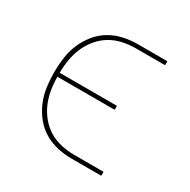

<svg xmlns="http://www.w3.org/2000/svg" viewBox="-124 -637 748 755"><g transform="rotate(30 250.0 -260.0)"><path d="M428 0H295Q262 0 229.5 -7Q197 -14 168.5 -31Q140 -48 119 -74.5Q98 -101 85.5 -131Q73 -161 68.5 -194Q64 -227 64 -260Q64 -293 68.5 -326Q73 -359 85.5 -389Q98 -419 119 -445.5Q140 -472 168.5 -489Q197 -506 229.5 -513Q262 -520 295 -520H428V-502H295Q265 -502 235.5 -495.5Q206 -489 181 -474Q156 -459 136.5 -435.5Q117 -412 105.5 -385Q94 -358 89 -328.5Q84 -299 84 -269H344V-251H84Q84 -221 89 -191.5Q94 -162 105.5 -135Q117 -108 136.5 -84.5Q156 -61 181 -46Q206 -31 235.5 -24.5Q265 -18 294 -18H428Z"/></g></svg>

Font: Iosevka Term Curly Thin
Style: Regular
Weight: 100
Designer: Belleve Invis
Foundry: Belleve Invis
Version: Version 32.3.0